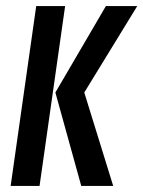

<svg xmlns="http://www.w3.org/2000/svg" viewBox="-20 -611 471 631"><path d="M247 0 162 -307 328 -591H431L257 -307L352 0ZM15 0 99 -591H194L110 0Z"/></svg>

Font: Alumni Sans SemiBold
Style: Italic
Weight: 600
Italic angle: -8°
Version: Version 1.016